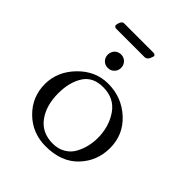

<svg xmlns="http://www.w3.org/2000/svg" viewBox="-207 -873 1020 1020"><g transform="rotate(45 302.5 -363.5)"><path d="M135 -742H358Q364 -742 368.5 -737.5Q373 -733 371 -728Q367 -716 364.5 -710Q362 -704 355.5 -698Q349 -692 340 -692H125Q123 -692 120.5 -693Q118 -694 116 -695.5Q114 -697 112.5 -699.5Q111 -702 111 -704Q111 -714 117.5 -728Q124 -742 135 -742ZM192 -563Q192 -577 198.5 -589Q205 -601 216.5 -607.5Q228 -614 242 -614Q263 -614 277.5 -599.5Q292 -585 292 -563Q292 -542 277.5 -527.5Q263 -513 242 -513Q220 -513 206 -527.5Q192 -542 192 -563ZM297 -424Q220 -424 185.5 -369Q151 -314 151 -232Q151 -140 194.5 -81Q238 -22 319 -22Q360 -22 390.5 -40Q421 -58 437 -87.5Q453 -117 460.5 -148.5Q468 -180 468 -212Q468 -297 424.5 -360.5Q381 -424 297 -424ZM66 -217Q66 -310 137 -383Q208 -456 303 -456Q405 -456 478.5 -388.5Q552 -321 552 -221Q552 -123 486 -54Q420 15 303 15Q203 15 134.5 -52.5Q66 -120 66 -217Z"/></g></svg>

Font: EB Garamond
Style: SC
Weight: 400
Version: Version 000.010